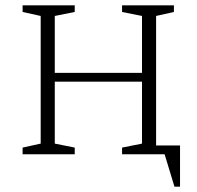

<svg xmlns="http://www.w3.org/2000/svg" viewBox="-20 -580 742 722"><path d="M65 0V-25L133 -40V-520L65 -535V-560H261V-535L186 -520V-306H514V-520L439 -535V-560H634V-535L567 -520V-33H657V122H636L599 0H439V-25L514 -40V-273H186V-40L261 -25V0Z"/></svg>

Font: Spectral SC ExtraLight
Style: Regular
Weight: 275
Designer: Jean-Baptiste Levee
Foundry: Production Type
Version: Version 2.001